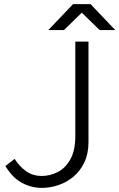

<svg xmlns="http://www.w3.org/2000/svg" viewBox="-20 -902 580 933"><path d="M184 11Q153 11 126.5 3Q100 -5 77.5 -19Q55 -33 37.5 -52.5Q20 -72 6 -95L51 -130Q73 -95 105.5 -71Q138 -47 184 -47Q222 -47 259.5 -65.5Q297 -84 321.5 -127Q346 -170 346 -242V-700H410V-212Q410 -155 390 -113Q370 -71 337 -43.5Q304 -16 264 -2.5Q224 11 184 11ZM464 -756 336 -881V-882H420L540 -756ZM215 -756 335 -882H419V-881L291 -756Z"/></svg>

Font: Figtree Light Light
Style: Regular
Weight: 300
Version: Version 2.001;gftools[0.9.30]